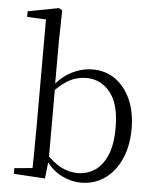

<svg xmlns="http://www.w3.org/2000/svg" viewBox="-56 -850 743 911"><g transform="rotate(5 315.5 -394.0)"><path d="M43 0V-27L129 -35Q130 -63 130 -97.5Q130 -132 130.5 -166Q131 -200 131 -227V-743L41 -747V-774L188 -802L204 -793L201 -639V-431L202 -421V-82V-81L192 9ZM363 14Q318 14 271.5 -8.5Q225 -31 187 -86H176L187 -112Q228 -68 265.5 -49Q303 -30 344 -30Q388 -30 424 -53Q460 -76 482.5 -126.5Q505 -177 505 -260Q505 -372 460.5 -427.5Q416 -483 347 -483Q322 -483 296 -475.5Q270 -468 242 -448Q214 -428 181 -391L171 -420H182Q223 -476 273 -501Q323 -526 373 -526Q434 -526 480.5 -493.5Q527 -461 554 -401.5Q581 -342 581 -261Q581 -180 553.5 -118Q526 -56 477 -21Q428 14 363 14Z"/></g></svg>

Font: Noto Serif JP ExtraLight Light
Style: Regular
Weight: 300
Version: Version 2.003-H1;hotconv 1.1.1;makeotfexe 2.6.0